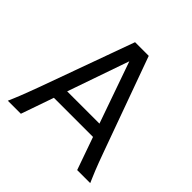

<svg xmlns="http://www.w3.org/2000/svg" viewBox="-181 -878 1042 1042"><g transform="rotate(45 340.5 -356.5)"><path d="M19.5 0Q25.9 -14.6 32.7 -30.8Q39.6 -46.9 47.6 -67.1Q55.7 -87.4 65.4 -113.3Q75.2 -139.2 87.9 -173.3L283.2 -712.9H388.2L583.5 -173.3Q595.7 -139.2 605.5 -113.3Q615.2 -87.4 623.5 -67.1Q631.8 -46.9 638.7 -30.8Q645.5 -14.6 651.9 0H551.8L485.4 -188H185.1L119.6 0ZM334.5 -617.7 211.4 -263.7H459Z"/></g></svg>

Font: Andika DR AuSIL
Style: Regular
Weight: 400
Designer: Annie Olsen & Victor Gaultney
Foundry: SIL International
Version: Version 0.003